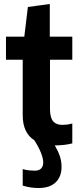

<svg xmlns="http://www.w3.org/2000/svg" viewBox="-20 -724 401 964"><path d="M174 220Q157 220 137 217.5Q117 215 94 208V125Q111 130 128 131.5Q145 133 153 133Q176 133 186.5 122Q197 111 197 92Q197 71 185 41.5Q173 12 152 -20Q94 -57 94 -146V-424H10V-540H102L120 -689L230 -704V-540H343V-424H231V-178Q231 -134 246.5 -115.5Q262 -97 293 -97Q304 -97 316.5 -98.5Q329 -100 343 -104V-4Q323 1 301.5 3.5Q280 6 259 6H255Q272 35 280.5 60Q289 85 289 114Q289 163 259.5 191.5Q230 220 174 220Z"/></svg>

Font: Encode Sans Compressed
Style: Bold
Weight: 700
Designer: Pablo Impallari, Andres Torresi
Foundry: Pablo Impallari, Andres Torresi
Version: Version 1.000; ttfautohint (v1.00) -l 8 -r 50 -G 200 -x 14 -